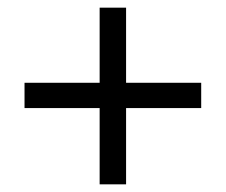

<svg xmlns="http://www.w3.org/2000/svg" viewBox="-20 -535 589 501"><path d="M240 -54V-253H44V-319H240V-515H309V-319H505V-253H309V-54Z"/></svg>

Font: Nunito Sans 10pt SemiCondensed Medium
Style: Regular
Weight: 500
Width: 4
Designer: Vernon Adams
Foundry: Vernon Adams
Version: Version 3.101;gftools[0.9.27]